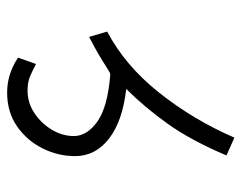

<svg xmlns="http://www.w3.org/2000/svg" viewBox="-89 -568 671 533"><g transform="rotate(-90 246.5 -301.5)"><path d="M261.7 -560.5Q227.5 -560.5 199 -541.5Q170.4 -522.5 152.8 -492.9Q135.3 -463.4 135.3 -432.1Q135.3 -395.5 175.3 -366.9Q215.3 -338.4 303.2 -331.1Q308.6 -330.1 315.4 -334.5Q344.7 -353 364.3 -364.5Q383.8 -376 410.6 -389.6L425.3 -339.4Q330.6 -289.6 255.4 -194.8Q180.2 -100.1 130.9 13.7L81.5 -8.3Q123.5 -107.4 169.7 -171.9Q215.8 -236.3 266.1 -286.6Q177.7 -296.4 128.7 -334Q79.6 -371.6 79.6 -428.7Q79.6 -475.6 101.1 -518.8Q122.6 -562 162.1 -589.6Q201.7 -617.2 256.3 -617.2Q307.6 -617.2 353 -586.9L335.4 -537.1Q319.8 -545.4 302.5 -553Q285.2 -560.5 261.7 -560.5Z"/></g></svg>

Font: Vazir Thin FD-WOL
Style: Thin-FD-WOL
Weight: 100
Designer: Saber Rastikerdar
Foundry: Saber Rastikerdar
Version: Version 30.1.0